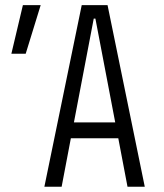

<svg xmlns="http://www.w3.org/2000/svg" viewBox="-20 -713 626 733"><path d="M149.4 0H215.3L250.5 -185.1H431.6L466.8 0H532.7L390.6 -693.4H292ZM262.2 -245.6 337.9 -642.1H344.2L419.9 -245.6ZM23.4 -507.8H78.1L135.3 -693.4H67.4Z"/></svg>

Font: Cascadia Code Light
Style: Regular
Weight: 300
Monospace: yes
Designer: Aaron Bell
Foundry: Saja Typeworks
Version: Version 2404.023